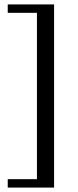

<svg xmlns="http://www.w3.org/2000/svg" viewBox="-20 -720 354 868"><path d="M224.5 -700V128H15V90H147V-662H15V-700Z"/></svg>

Font: Newsreader Text Medium
Style: Regular
Weight: 500
Designer: Hugues Gentile
Foundry: Production Type
Version: Version 1.001